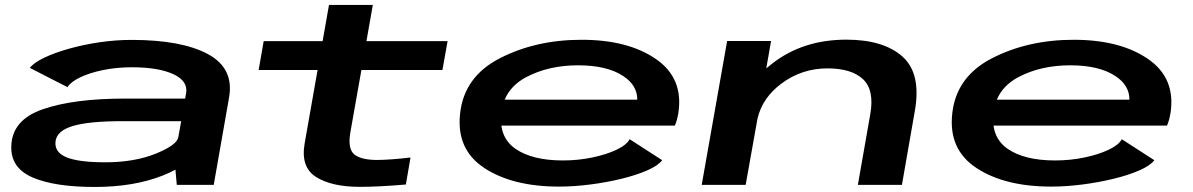

<svg xmlns="http://www.w3.org/2000/svg" viewBox="-20 -753 4860 782"><path d="M700 0 694.5 -62Q672 -49.5 644 -38.5Q526 8.5 365.5 8.5Q203.5 8.5 113.8 -29.8Q24 -68 26 -155.5Q27.5 -263.5 152.8 -307.5Q278 -351.5 490.5 -351.5H734L738 -373Q746.5 -423 685.8 -451Q625 -479 517 -479Q454 -479 398.8 -467.5Q343.5 -456 305.5 -437.5Q267.5 -419 255 -398L101.5 -476.5Q117.5 -497.5 159.8 -517.8Q202 -538 260.5 -554.5Q319 -571 385.2 -580.8Q451.5 -590.5 516 -590.5Q719 -590.5 826.5 -532.8Q934 -475 913 -356L850.5 0ZM706 -193 718 -259.5H479.5Q341 -259.5 275.5 -239.5Q210 -219.5 206 -175.5Q202 -132.5 251.2 -112.2Q300.5 -92 409 -92Q527 -92 614 -127Q699 -161.5 706 -193Z M1446 8Q1331 8 1267.2 -32.2Q1203.5 -72.5 1221 -170L1273.5 -468H1033.5L1054 -585.5H1294L1320 -733H1498.5L1472.5 -585.5H1803L1782 -468H1452L1407 -214Q1395.5 -147 1423 -124.2Q1450.5 -101.5 1516.5 -101.5Q1571 -102 1652 -111.5L1633 -1.5Q1521.5 8 1446 8Z M2257 7Q2067.5 7 1952.5 -68.8Q1837.5 -144.5 1854 -291Q1870.5 -441.5 2016.8 -516.2Q2163 -591 2348.5 -591Q2537.5 -591 2651 -513Q2764.5 -435 2743 -293.5Q2737.5 -260.5 2728.5 -241.5H2022Q2030 -181 2080 -146.5Q2149 -99.5 2272.5 -99.5Q2334.5 -99.5 2392 -111.5Q2449.5 -123.5 2490.8 -143Q2532 -162.5 2544.5 -186L2677 -100.5Q2660.5 -78.5 2616 -59Q2571.5 -39.5 2510.8 -24.8Q2450 -10 2383.8 -1.5Q2317.5 7 2257 7ZM2035.5 -347H2575.5Q2576 -405.5 2518 -443.5Q2452 -487 2334.5 -487Q2215 -487 2123.5 -439Q2060 -405.5 2035.5 -347Z M2838 0 2941.5 -586H3120.5L3101 -474.5Q3112.5 -484 3124.5 -493.5Q3249.5 -591.5 3427 -591.5Q3578.5 -591.5 3655.8 -522.5Q3733 -453.5 3706 -301L3653.5 0H3474L3524.5 -287.5Q3542 -386 3495.2 -430.2Q3448.5 -474.5 3350 -474.5Q3246 -474.5 3162.5 -412.5Q3086 -355.5 3065.5 -271.5L3017 0Z M4261.5 7Q4072 7 3957 -68.8Q3842 -144.5 3858.5 -291Q3875 -441.5 4021.2 -516.2Q4167.5 -591 4353 -591Q4542 -591 4655.5 -513Q4769 -435 4747.5 -293.5Q4742 -260.5 4733 -241.5H4026.5Q4034.5 -181 4084.5 -146.5Q4153.5 -99.5 4277 -99.5Q4339 -99.5 4396.5 -111.5Q4454 -123.5 4495.2 -143Q4536.5 -162.5 4549 -186L4681.5 -100.5Q4665 -78.5 4620.5 -59Q4576 -39.5 4515.2 -24.8Q4454.5 -10 4388.2 -1.5Q4322 7 4261.5 7ZM4040 -347H4580Q4580.5 -405.5 4522.5 -443.5Q4456.5 -487 4339 -487Q4219.5 -487 4128 -439Q4064.5 -405.5 4040 -347Z"/></svg>

Font: Anybody UltraExpanded SemiBold
Style: Italic
Weight: 600
Width: 9
Italic angle: -10°
Designer: Tyler Finck
Foundry: Etcetera Type Company
Version: Version 1.010; ttfautohint (v1.8.3) -l 8 -r 50 -G 200 -x 14 